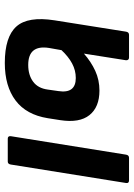

<svg xmlns="http://www.w3.org/2000/svg" viewBox="98 -630 544 779"><g transform="rotate(90 369.5 -240.0)"><path d="M235 12Q129 12 87 -35Q45 -82 62 -190L108 -480Q110 -492 121 -492H213Q224 -492 224 -480L197 -309Q230 -338 267 -355Q304 -372 347 -372Q414 -372 446.5 -331.5Q479 -291 467 -213L459 -162Q445 -75 387 -31.5Q329 12 235 12ZM174 -167Q161 -83 243 -83Q284 -83 311 -103Q338 -123 343 -163L349 -205Q360 -276 296 -276Q265 -276 237 -261Q209 -246 183 -218ZM542 0Q531 0 532 -12L607 -480Q609 -492 620 -492H711Q724 -492 722 -480L647 -12Q645 0 635 0Z"/></g></svg>

Font: Sofia Sans
Style: Bold Italic
Weight: 700
Italic angle: -9°
Designer: Botio Nikoltchev, Ani Petrova
Foundry: lettersoup
Version: Version 4.101; ttfautohint (v1.8.4.7-5d5b)